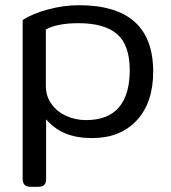

<svg xmlns="http://www.w3.org/2000/svg" viewBox="-20 -515 655 737"><path d="M67 172V-438Q103 -462 163.5 -478.5Q224 -495 283 -495Q568 -495 568 -240Q568 -121 505 -53Q442 15 333 15Q275 15 232 -2.5Q189 -20 157 -57V172Q157 187 150 194.5Q143 202 127 202H97Q67 202 67 172ZM478 -245Q478 -342 429.5 -384Q381 -426 281 -426Q201 -426 156 -402V-186Q156 -146 177.5 -116Q199 -86 234.5 -70Q270 -54 310 -54Q395 -54 436.5 -103Q478 -152 478 -245Z"/></svg>

Font: Mitr Light
Style: Regular
Weight: 300
Designer: Thanarat Vachiruckul
Foundry: Cadson Demak
Version: Version 1.003